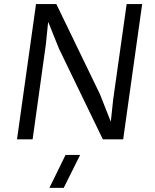

<svg xmlns="http://www.w3.org/2000/svg" viewBox="-20 -680 754 937"><path d="M673.8 -660.2 581.1 0H481.9L268.1 -441.9L215.8 -571.8H214.8L204.1 -465.8L139.2 0H63L155.8 -660.2H254.9L467.8 -220.2L520 -87.9H521L532.2 -193.8L598.1 -660.2ZM221.2 236.8 299.8 76.2H371.1L291 236.8Z"/></svg>

Font: Human Sans
Style: Italic
Weight: 400
Italic angle: -8°
Designer: Tim Radville
Foundry: Continuum
Version: Version 1.000;FEAKit 1.0